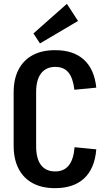

<svg xmlns="http://www.w3.org/2000/svg" viewBox="-20 -970 559 999"><path d="M266 9Q198 9 150 -17Q102 -43 76.5 -92.5Q51 -142 51 -213V-489Q51 -559 76.5 -608Q102 -657 150 -683Q198 -709 267 -709Q362 -709 416.5 -659.5Q471 -610 481 -514L367 -503Q360 -564 336 -593Q312 -622 268 -622Q220 -622 194 -588.5Q168 -555 168 -491V-210Q168 -144 193.5 -111Q219 -78 267 -78Q313 -78 338 -109.5Q363 -141 368 -204L481 -193Q473 -94 418.5 -42.5Q364 9 266 9ZM386 -861 188 -744 154 -796 328 -950Z"/></svg>

Font: Pathway Extreme Condensed SemiBold
Style: Regular
Weight: 600
Width: 3
Version: Version 1.001;gftools[0.9.26]